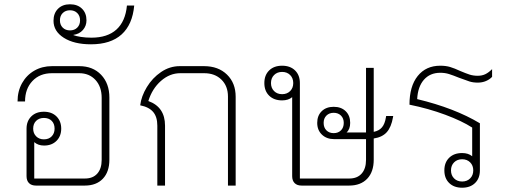

<svg xmlns="http://www.w3.org/2000/svg" viewBox="-20 -867 2371 897"><path d="M491 -411V-121Q491 -64 460.5 -32Q430 0 376 0H148Q127 0 115.5 -11.5Q104 -23 104 -44V-266Q104 -301 126 -323Q148 -345 185 -345Q222 -345 244 -323Q266 -301 266 -266Q266 -231 244 -209Q222 -187 186 -187Q158 -187 140 -203V-33H377Q414 -33 434.5 -56Q455 -79 455 -120V-410Q455 -462 426 -493.5Q397 -525 350 -525H223Q166 -525 131.5 -488.5Q97 -452 97 -393H62Q62 -441 83 -478.5Q104 -516 140.5 -537Q177 -558 223 -558H350Q414 -558 452.5 -517.5Q491 -477 491 -411ZM135 -266Q135 -244 149 -230Q163 -216 185 -216Q208 -216 221.5 -230Q235 -244 235 -266Q235 -289 221.5 -302.5Q208 -316 185 -316Q163 -316 149 -302.5Q135 -289 135 -266Z M230 -770Q230 -805 251 -826Q272 -847 307 -847Q342 -847 363 -826.5Q384 -806 384 -772Q384 -746 367.5 -727Q351 -708 323 -704V-703Q335 -698 358 -694.5Q381 -691 407 -691Q482 -691 524 -729Q566 -767 573 -841H607Q599 -752 548 -706Q497 -660 405 -660Q326 -660 278 -690.5Q230 -721 230 -770ZM354 -772Q354 -793 341 -806Q328 -819 307 -819Q286 -819 273 -806Q260 -793 260 -772Q260 -751 273 -738Q286 -725 307 -725Q328 -725 341 -738Q354 -751 354 -772Z M715 -280Q715 -321 695.5 -344Q676 -367 635 -375Q640 -417 666 -460Q692 -503 732.5 -530.5Q773 -558 820 -558H933Q1000 -558 1040.5 -518.5Q1081 -479 1081 -415V0H1045V-416Q1045 -465 1014.5 -495Q984 -525 934 -525H822Q773 -525 732 -489Q691 -453 673 -395Q751 -367 751 -280V0H715Z M1817 -325 1816 -319Q1808 -273 1787 -249.5Q1766 -226 1726 -220V-121Q1726 -64 1695.5 -32Q1665 0 1611 0H1389Q1368 0 1356.5 -11.5Q1345 -23 1345 -44V-413Q1327 -398 1298 -398Q1260 -398 1237.5 -420Q1215 -442 1215 -479Q1215 -516 1237.5 -538Q1260 -560 1298 -560Q1336 -560 1358.5 -538Q1381 -516 1381 -479V-33H1612Q1649 -33 1669.5 -56Q1690 -79 1690 -120V-217H1541Q1506 -217 1484 -238Q1462 -259 1462 -293Q1462 -327 1483 -347.5Q1504 -368 1539 -368Q1574 -368 1595 -347.5Q1616 -327 1616 -293Q1616 -263 1599 -248H1690V-550H1726V-251Q1751 -256 1764.5 -272Q1778 -288 1783 -319L1784 -325ZM1350 -479Q1350 -502 1335.5 -516.5Q1321 -531 1298 -531Q1275 -531 1260.5 -516.5Q1246 -502 1246 -479Q1246 -456 1260.5 -441.5Q1275 -427 1298 -427Q1321 -427 1335.5 -441.5Q1350 -456 1350 -479ZM1586 -293Q1586 -314 1573 -327Q1560 -340 1539 -340Q1518 -340 1505 -327Q1492 -314 1492 -293Q1492 -271 1505 -258Q1518 -245 1539 -245Q1560 -245 1573 -258Q1586 -271 1586 -293Z M2279 -544V-508Q2268 -496 2250.5 -488.5Q2233 -481 2212 -481Q2190 -481 2173 -486.5Q2156 -492 2124 -504Q2097 -515 2078 -521Q2059 -527 2037 -527Q1989 -527 1960.5 -494.5Q1932 -462 1929 -404Q2104 -362 2222 -291V-71Q2222 -34 2199.5 -12Q2177 10 2139 10Q2101 10 2078.5 -12Q2056 -34 2056 -71Q2056 -108 2078.5 -130Q2101 -152 2139 -152Q2168 -152 2186 -137V-271Q2138 -302 2060 -331Q1982 -360 1893 -378Q1893 -464 1931.5 -512Q1970 -560 2037 -560Q2063 -560 2083 -554Q2103 -548 2131 -535Q2157 -524 2174 -518.5Q2191 -513 2212 -513Q2232 -513 2247.5 -520.5Q2263 -528 2279 -544ZM2191 -71Q2191 -94 2176.5 -108.5Q2162 -123 2139 -123Q2116 -123 2101.5 -108.5Q2087 -94 2087 -71Q2087 -48 2101.5 -33.5Q2116 -19 2139 -19Q2162 -19 2176.5 -33.5Q2191 -48 2191 -71Z"/></svg>

Font: Bai Jamjuree ExtraLight
Style: Regular
Weight: 275
Designer: Katatrad Aksorn Co.,Ltd.
Foundry: Cadson Demak Co.,Ltd.
Version: Version 1.000; ttfautohint (v1.6)